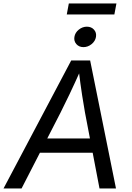

<svg xmlns="http://www.w3.org/2000/svg" viewBox="-40 -1071 750 1091"><path d="M-20 0 364.7 -727.5H472.2L619.1 0H525.4L442.9 -431.6Q436.5 -466.3 426.8 -528.8Q417 -591.3 405.8 -684.1H423.3Q383.8 -595.7 354.2 -533.7Q324.7 -471.7 304.2 -431.6L82.5 0ZM146.5 -203.1 159.7 -284.2H533.2L520 -203.1ZM434.1 -803.2Q409.2 -803.2 394 -820.3Q378.9 -837.4 382.8 -861.3Q386.7 -885.7 407.7 -902.6Q428.7 -919.4 453.6 -919.4Q479 -919.4 494.1 -902.6Q509.3 -885.7 505.4 -861.3Q501.5 -837.4 480.5 -820.3Q459.5 -803.2 434.1 -803.2ZM621.6 -1051.3 609.9 -988.8H339.4L351.1 -1051.3Z"/></svg>

Font: Inter
Style: Italic
Weight: 400
Italic angle: -9.3988°
Designer: Rasmus Andersson
Foundry: rsms
Version: Version 4.001;git-66647c0bb